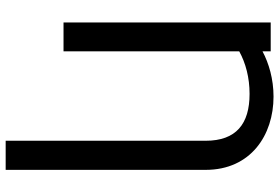

<svg xmlns="http://www.w3.org/2000/svg" viewBox="-173 -604 980 674"><g transform="rotate(90 317.0 -267.0)"><path d="M576.3 203.1V-498.9C576.3 -657.3 454.2 -737.2 319.2 -737.2C257.5 -737.2 202.4 -720.9 160.2 -698.5V-727.3H58.9V0H160.2V-616.8C201.7 -639.6 252.8 -653.1 309.7 -653.1C414.8 -653.1 474.1 -606.2 474.1 -498.9V203.1Z"/></g></svg>

Font: Margiela Sans Text
Style: Regular
Weight: 400
Designer: Stefan Endress, Andreas Faust
Version: Version 1.100;FEAKit 1.0